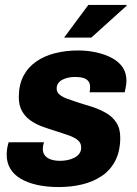

<svg xmlns="http://www.w3.org/2000/svg" viewBox="-20 -744 552 776"><path d="M217 12Q170 12 131 3.5Q92 -5 64 -21.5Q36 -38 21.5 -62.5Q7 -87 7 -119Q7 -131 9 -144Q11 -157 15 -169H158Q155 -161 154 -154Q153 -147 153 -142Q153 -126 162 -115Q171 -104 187 -99Q203 -94 223 -94Q238 -94 253 -97Q268 -100 280.5 -106.5Q293 -113 300.5 -123Q308 -133 308 -148Q308 -163 299.5 -172.5Q291 -182 276.5 -189Q262 -196 243 -202Q224 -208 203 -215Q177 -223 151 -232.5Q125 -242 103.5 -257Q82 -272 69 -295Q56 -318 56 -351Q56 -401 74.5 -436.5Q93 -472 126 -495Q159 -518 202.5 -529Q246 -540 295 -540Q335 -540 370.5 -532Q406 -524 433.5 -509Q461 -494 476 -471.5Q491 -449 491 -418Q491 -406 488.5 -392.5Q486 -379 484 -371H342Q344 -381 344 -385.5Q344 -390 344 -393Q344 -407 337 -416Q330 -425 316.5 -429Q303 -433 283 -433Q268 -433 255 -430Q242 -427 231.5 -421.5Q221 -416 215 -407Q209 -398 209 -386Q209 -371 221.5 -361Q234 -351 254 -344Q274 -337 298 -329Q325 -321 354 -311.5Q383 -302 408.5 -287.5Q434 -273 450 -249Q466 -225 466 -188Q466 -134 446.5 -95.5Q427 -57 392.5 -33.5Q358 -10 313.5 1Q269 12 217 12ZM239 -592 337 -724H491L492 -721L349 -592Z"/></svg>

Font: Archivo SemiCondensed ExtraBold
Style: Italic
Weight: 800
Width: 4
Italic angle: -10°
Designer: Hector Gatti
Foundry: Omnibus-Type
Version: Version 2.001